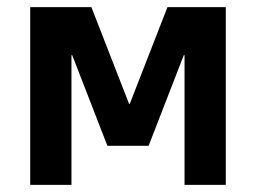

<svg xmlns="http://www.w3.org/2000/svg" viewBox="-20 -520 720 540"><path d="M65 -500H237L343 -228H345L451 -500H615V0H499V-365H497L398 -110H282L183 -365H181V0H65Z"/></svg>

Font: PT Root UI Bold
Style: Regular
Weight: 700
Designer: Vitaly Kuzmin
Foundry: ParaType Ltd.
Version: Version 2.000G